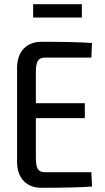

<svg xmlns="http://www.w3.org/2000/svg" viewBox="-20 -889 496 910"><path d="M368 -806H137V-869H368ZM413 -73 416 -5Q343 1 177 1Q123 1 92.5 -31Q62 -63 61 -119V-571Q62 -627 93 -659Q124 -691 177 -691Q343 -691 416 -685L413 -616H192Q169 -616 159.5 -600.5Q150 -585 150 -550V-400H382V-329H150V-140Q150 -104 159 -88.5Q168 -73 192 -73Z"/></svg>

Font: exo2condensed_r
Style: Regular
Weight: 400
Width: 3
Designer: Natanael Gama
Version: Version 1.001;PS 001.001;hotconv 1.0.70;makeotf.lib2.5.58329